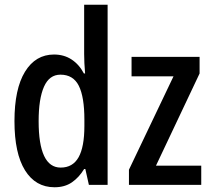

<svg xmlns="http://www.w3.org/2000/svg" viewBox="-20 -780 893 810"><path d="M210 10Q130 10 85.5 -61.5Q41 -133 41 -269Q41 -405 85.5 -477.5Q130 -550 208 -550Q250 -550 282 -529Q314 -508 334 -470H339Q337 -492 336 -513.5Q335 -535 335 -552V-760H434V0H355L340 -67H335Q313 -31 283 -10.5Q253 10 210 10ZM236 -73Q287 -73 311.5 -116.5Q336 -160 336 -249V-275Q336 -371 312.5 -418Q289 -465 235 -465Q188 -465 165.5 -414Q143 -363 143 -269Q143 -73 236 -73ZM829 0H524V-64L712 -458H535V-540H822V-470L638 -81H829Z"/></svg>

Font: Avrile Sans Condensed Medium
Style: Regular
Weight: 500
Width: 3
Designer: Monotype Design Team
Foundry: Monotype Imaging Inc.
Version: Version 2.001;September 10, 2019;FontCreator 11.5.0.2425 64-